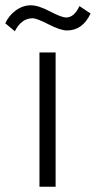

<svg xmlns="http://www.w3.org/2000/svg" viewBox="-69 -705 362 725"><path d="M80 0H141V-507H80ZM231 -682C217.7 -653.3 201 -639 181 -639C169 -639 148.5 -646.7 119.5 -662C90.5 -677.3 66.7 -685 48 -685C27.3 -685 8.2 -678.5 -9.5 -665.5C-27.2 -652.5 -40.3 -636.3 -49 -617L-13 -587C3.7 -619.7 26 -636 54 -636C64.7 -636 84.8 -628.3 114.5 -613C144.2 -597.7 167.3 -590 184 -590C223.3 -590 253 -611.3 273 -654Z"/></svg>

Font: Hind Light
Style: Regular
Weight: 300
Designer: Manushi Parikh, Satya Rajpurohit
Foundry: Indian Type Foundry
Version: Version 1.201;PS 1.0;hotconv 1.0.78;makeotf.lib2.5.61930; tt